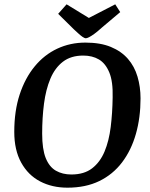

<svg xmlns="http://www.w3.org/2000/svg" viewBox="-20 -857 693 888"><path d="M292 11Q221 11 165.5 -18Q110 -47 78 -105Q46 -163 46 -247Q46 -344 71 -420Q96 -496 140.5 -550Q185 -604 245 -632Q305 -660 375 -660Q444 -660 492.5 -640Q541 -620 571.5 -585Q602 -550 616 -502.5Q630 -455 630 -402Q630 -313 608.5 -237.5Q587 -162 544.5 -106Q502 -50 439 -19.5Q376 11 292 11ZM310 -50Q369 -50 406 -78.5Q443 -107 463.5 -156Q484 -205 492 -269.5Q500 -334 501 -406Q503 -480 485.5 -522Q468 -564 437.5 -582Q407 -600 365 -600Q308 -600 271 -571.5Q234 -543 213 -493Q192 -443 183.5 -377.5Q175 -312 175 -239Q175 -167 191.5 -126Q208 -85 238.5 -67.5Q269 -50 310 -50ZM377 -680Q371 -680 361 -687Q351 -694 340.5 -704Q330 -714 322 -721L249 -793L288 -837L391 -774L513 -837L536 -801L453 -731Q432 -712 417 -701Q402 -690 392 -685Q382 -680 377 -680Z"/></svg>

Font: Faustina Light SemiBold
Style: Italic
Weight: 600
Italic angle: -8°
Version: Version 1.200